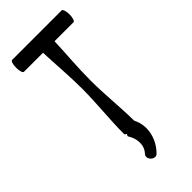

<svg xmlns="http://www.w3.org/2000/svg" viewBox="-314 -868 1167 1167"><g transform="rotate(-45 269.5 -284.0)"><path d="M281 225C346 161 369 64 328 -14C327 -134 313 -254 313 -375C313 -483 323 -590 327 -698H491C499 -698 507 -721 507 -749C507 -777 499 -800 491 -800H64C55 -800 48 -777 48 -749C48 -721 55 -698 64 -698H228C232 -590 242 -483 242 -375C242 -250 227 -125 227 0C227 4 232 8 240 11C235 18 232 24 234 27C265 75 269 136 231 175C220 186 222 206 236 220C250 234 270 236 281 225Z"/></g></svg>

Font: Nupuram Condensed Medium
Style: Regular
Weight: 500
Width: 3
Designer: Santhosh Thottingal (santhosh.thottingal@gmail.com)
Foundry: SMC
Version: Version 1.000